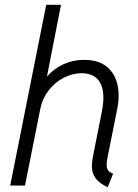

<svg xmlns="http://www.w3.org/2000/svg" viewBox="-20 -772 574 799"><path d="M362.3 -81.5Q362.3 -97.2 367.2 -122.6L404.3 -310.1Q410.2 -340.8 410.2 -365.7Q410.2 -415.5 387 -441.4Q363.8 -467.3 319.8 -467.3Q281.2 -467.3 244.6 -448.2Q208 -429.2 182.1 -395.5Q156.2 -361.8 147.9 -319.8L84 0H22.5L172.4 -752H233.9L175.3 -453.1Q204.1 -486.3 243.9 -504.6Q283.7 -522.9 330.6 -522.9Q400.9 -522.9 437.3 -482.4Q473.6 -441.9 473.6 -374.5Q473.6 -347.7 467.8 -318.4L428.7 -123Q423.8 -99.6 423.8 -86.9Q423.8 -72.3 429.9 -63.2Q436 -54.2 450.7 -49.3L428.2 7.3Q393.1 -9.3 377.7 -30.3Q362.3 -51.3 362.3 -81.5Z"/></svg>

Font: Reddit Sans Fudge Light Italic
Style: Regular
Weight: 300
Italic angle: -11.25°
Designer: Stephen Hutchings
Version: Version 1.013